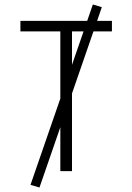

<svg xmlns="http://www.w3.org/2000/svg" viewBox="-20 -763 590 856"><path d="M249 0V-623H71V-670H479V-623H301V0ZM156 73 116 61 394 -743 434 -731Z"/></svg>

Font: Lode Dark
Style: Regular
Weight: 400
Monospace: yes
Designer: Belleve Invis
Foundry: Belleve Invis
Version: Version 29.2.0; ttfautohint (v1.8.3)